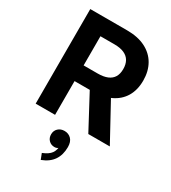

<svg xmlns="http://www.w3.org/2000/svg" viewBox="-242 -850 1141 1279"><g transform="rotate(30 328.5 -210.5)"><path d="M65.7 0V-727.5H349.6Q432.4 -727.5 490.5 -698.2Q548.6 -668.9 579.2 -615.6Q609.7 -562.3 609.7 -490.8Q609.7 -418.7 578.8 -366.8Q547.8 -314.9 488.9 -287.2Q430 -259.6 346.1 -259.6H153.9V-380.3H322.5Q367.9 -380.3 397.5 -392.8Q427 -405.3 441.5 -429.8Q456 -454.4 456 -490.8Q456 -527.7 441.5 -552.9Q427 -578.2 397.3 -591.4Q367.7 -604.6 322 -604.6H214.9V0ZM470.5 0 293.7 -331.1H455.1L636 0ZM282.3 307.9 265.3 263.9Q310.9 245.7 328.7 220.6Q346.5 195.4 346.5 155.9Q346.5 149.7 346.5 144Q346.5 138.3 346.5 132.6H360.8Q360.8 155.2 351.1 171.6Q341.3 188.1 318 188.1Q291.6 188.1 274.2 170.5Q256.7 152.9 256.7 125.2Q256.7 97 275.6 79.1Q294.6 61.1 324.1 61.1Q355.1 61.1 375.8 82Q396.5 103 396.5 143.3Q396.5 203.7 368.4 244.8Q340.4 286 282.3 307.9Z"/></g></svg>

Font: Inter Variable LoSnoCo
Style: Regular
Weight: 400
Designer: Rasmus Andersson
Foundry: rsms
Version: Version 4.000;git-a52131595; featfreeze: case,dlig,ss01,ss02